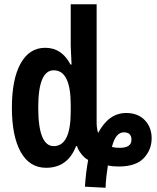

<svg xmlns="http://www.w3.org/2000/svg" viewBox="-20 -780 739 904"><path d="M160 -274Q160 -449 233 -449Q313 -449 313 -286V-255Q313 -92 233 -92Q160 -92 160 -274ZM507 -88Q524 -157 563 -157Q599 -157 599 -122Q599 -84 544 -84Q522 -84 507 -88ZM488 -1Q509 4 538 4Q620 4 657 -35.5Q694 -75 694 -129Q694 -181 661.5 -214.5Q629 -248 574 -248Q492 -248 442 -154Q438 -166 436.5 -178.5Q435 -191 435 -203V-760H313V-565Q313 -550 314.5 -528Q316 -506 317 -476H312Q271 -555 193 -555Q118 -555 77 -481Q36 -407 36 -273Q36 -139 77.5 -64.5Q119 10 197 10Q299 10 338 -92H343Q345 -79 361 -57.5Q377 -36 395 -27Q390 1 386 32.5Q382 64 380 99L477 104Q478 77 481 50Q484 23 488 -1Z"/></svg>

Font: Noto Sans UI Condensed
Style: Bold
Weight: 700
Width: 3
Designer: Monotype Design Team
Foundry: Monotype Imaging Inc.
Version: 1.001